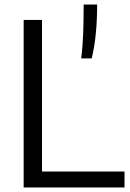

<svg xmlns="http://www.w3.org/2000/svg" viewBox="-20 -828 576 848"><path d="M84.5 0V-740H165.5V-70.5H530V0ZM338.5 -570Q345.5 -624 347.5 -683.2Q349.5 -742.5 349.5 -808H409Q409 -740.5 403.2 -680.2Q397.5 -620 385 -570Z"/></svg>

Font: Encode Sans
Style: Regular
Weight: 400
Designer: Multiple Designers
Foundry: Impallari Type
Version: Version 3.002; ttfautohint (v1.8.3) -l 8 -r 50 -G 200 -x 14 